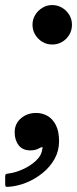

<svg xmlns="http://www.w3.org/2000/svg" viewBox="-70 -583 304 759"><path d="M58.5 -485Q58.5 -463.5 69.2 -445.8Q80 -428 97.5 -417.5Q115 -407 136.5 -407Q158 -407 175.8 -417.5Q193.5 -428 204 -445.8Q214.5 -463.5 214.5 -485Q214.5 -506.5 204 -524Q193.5 -541.5 175.8 -552.2Q158 -563 136.5 -563Q115 -563 97.5 -552.2Q80 -541.5 69.2 -524Q58.5 -506.5 58.5 -485ZM-12 -60Q-12 -29 3.8 -8.8Q19.5 11.5 49.5 11.5Q61 11.5 69.8 9.2Q78.5 7 86 2.5Q92 -1 96.2 -1.2Q100.5 -1.5 97 6.5Q94 32.5 71.2 53.2Q48.5 74 18.5 87Q-11.5 100 -36.5 103Q-42.5 103.5 -46 105Q-49.5 106.5 -49.5 114V145Q-49.5 153.5 -46.5 154.8Q-43.5 156 -36 155.5Q-0.5 153 34.5 138.8Q69.5 124.5 99 100.5Q128.5 76.5 146 44.8Q163.5 13 163.5 -24.5Q163.5 -63.5 151 -88.2Q138.5 -113 117.8 -124.8Q97 -136.5 73 -136.5Q37.5 -136.5 12.8 -115.2Q-12 -94 -12 -60Z"/></svg>

Font: Besley SemiBold
Style: Italic
Weight: 600
Italic angle: -13°
Designer: Owen Earl
Foundry: indestructible type*
Version: Version 2.001